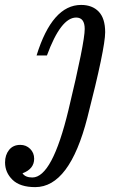

<svg xmlns="http://www.w3.org/2000/svg" viewBox="-144 -518 501 779"><path d="M-1 241.2Q-62.5 241.2 -93 211.7Q-123.5 182.1 -123.5 141.1Q-123.5 110.8 -107.2 90.3Q-90.8 69.8 -61.5 69.8Q-38.1 69.8 -21.7 85.9Q-5.4 102.1 -5.4 126Q-5.4 167.5 -52.7 185.1Q-41.5 202.1 -12.7 202.1Q67.9 202.1 133.8 -71.8Q199.7 -345.7 199.7 -400.4Q199.7 -446.8 165 -446.8Q103 -446.8 46.4 -293H4.4Q67.9 -498 185.1 -498Q230.5 -498 256.6 -470.7Q282.7 -443.4 282.7 -387.2Q282.7 -322.3 210.4 -40.5Q138.2 241.2 -1 241.2Z"/></svg>

Font: Munson
Style: Italic
Weight: 400
Italic angle: -12°
Designer: Paul James MIller
Foundry: High-Logic / Made with FontCreator
Version: Version 2.10;May 5, 2019;FontCreator 11.5.0.2430 64-bit